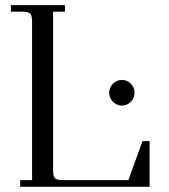

<svg xmlns="http://www.w3.org/2000/svg" viewBox="-20 -722 653 742"><path d="M22 -676.8V-702.1H231V-676.8H185.1V-65.9Q185.1 -41 192.1 -33.4Q199.2 -25.9 224.1 -25.9H476.1L530.8 -176.8H558.1V0H58.1V-25.9H104V-637.2Q104 -662.1 96.9 -669.4Q89.8 -676.8 64.9 -676.8ZM416.5 -328.9Q401.9 -343.8 401.9 -363.8Q401.9 -383.8 416.5 -398.4Q431.2 -413.1 451.2 -413.1Q471.2 -413.1 485.6 -398.4Q500 -383.8 500 -363.8Q500 -343.8 485.6 -328.9Q471.2 -314 451.2 -314Q431.2 -314 416.5 -328.9Z"/></svg>

Font: Dihjauti S
Style: Regular
Weight: 400
Designer: T. Christopher White
Version: Version 3.0.0